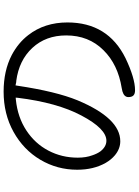

<svg xmlns="http://www.w3.org/2000/svg" viewBox="124 -856 752 1040"><g transform="rotate(-90 500.0 -336.0)"><path d="M576.2 -624H581.1Q693.4 -609.4 760.7 -536.6Q828.1 -463.9 828.1 -353.5Q828.1 -231.4 748 -151.4Q670.9 -73.2 543 -52.7Q503.9 -46.9 496.1 -27.3Q494.1 -22.5 494.1 -16.6Q494.1 2 502.9 10.7Q511.7 19.5 531.2 19.5Q596.7 19.5 705.1 -32.2Q898.4 -127.9 898.4 -346.7Q898.4 -470.7 830.1 -558.6Q788.1 -613.3 721.7 -648.4Q636.7 -692.4 523.4 -692.4Q402.3 -692.4 305.7 -638.7Q209 -585 154.8 -493.7Q100.6 -402.3 100.6 -293.9Q100.6 -205.1 137.7 -139.6Q155.3 -109.4 178.7 -89.8Q213.9 -60.5 254.9 -60.5Q379.9 -60.5 476.6 -292Q524.4 -408.2 555.7 -617.2L557.6 -627.9ZM200.2 -168Q187.5 -185.5 178.7 -211.9Q166 -246.1 166 -291Q166 -377 204.1 -449.7Q242.2 -522.5 313.5 -569.3Q384.8 -616.2 479.5 -626L491.2 -627L490.2 -615.2Q463.9 -402.3 394.5 -271.5Q358.4 -203.1 324.2 -169.4Q290 -135.7 257.8 -135.7Q225.6 -135.7 200.2 -168Z"/></g></svg>

Font: FakePearl
Style: ExtraLight
Weight: 300
Version: Version 1.2